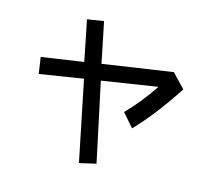

<svg xmlns="http://www.w3.org/2000/svg" viewBox="-112 -836 1187 1076"><g transform="rotate(15 481.0 -298.5)"><path d="M338 -360 86 -320 72 -415 315 -451 268 -686 363 -701 411 -466 815 -526 891 -446Q776 -270 670 -161L603 -238Q681 -316 753 -424L432 -374L529 82L433 104Z"/></g></svg>

Font: Gmarket Sans TTF Medium
Style: Regular
Weight: 500
Designer: Creative Director : Sungho Lee; Art Director : Kiwoong Choi; Project Manager : Sori Yang, Jongwook Yoon; Font Designer :
Foundry: Sandoll Inc.
Version: Version 1.000;hotconv 1.0.109;makeotfexe 2.5.65596